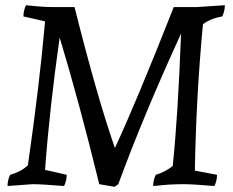

<svg xmlns="http://www.w3.org/2000/svg" viewBox="-20 -707 895 737"><path d="M236 -36Q236 -13 226 7Q141 0 104 0L9 7Q9 -16 19 -36Q59 -47 87 -72Q132 -385 153 -625L70 -644Q70 -667 80 -687Q141 -680 180 -680H266Q353 -334 421 -139Q502 -312 647 -680H738L843 -687Q843 -664 833 -644Q788 -636 759 -614Q733 -339 728 -52L813 -36Q813 -13 803 7Q720 0 684 0Q629 0 581 6L568 7Q568 -16 578 -36Q615 -47 643 -70Q663 -259 675 -578Q533 -269 434 0L420 10L361 0Q284 -315 209 -563Q170 -289 153 -55Z"/></svg>

Font: Kotta One
Style: Regular
Weight: 400
Designer: Ania Kruk
Foundry: Ania Kruk
Version: Version 1.001